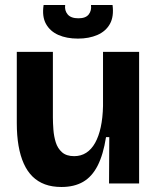

<svg xmlns="http://www.w3.org/2000/svg" viewBox="-20 -732 628 766"><path d="M225 14Q188 14 159.5 3.5Q131 -7 110 -27.5Q89 -48 75 -79Q61 -110 54 -150.5Q47 -191 47 -241V-525H191V-264Q191 -242 193 -215Q195 -188 202.5 -164Q210 -140 227.5 -124.5Q245 -109 276 -109Q303 -109 324 -122.5Q345 -136 359.5 -162Q374 -188 382 -225Q390 -262 391 -309V-525H535V-228V0H415L416 -185H403Q392 -115 369.5 -71Q347 -27 311.5 -6.5Q276 14 225 14ZM154 -712H240Q237 -690 250 -674.5Q263 -659 293 -659Q322 -659 334 -674.5Q346 -690 343 -712H429Q435 -666 418.5 -636.5Q402 -607 368.5 -592.5Q335 -578 291 -578Q246 -578 213 -592.5Q180 -607 163.5 -636.5Q147 -666 154 -712Z"/></svg>

Font: Bricolage Grotesque 28pt
Style: Bold
Weight: 700
Designer: Mathieu Triay
Foundry: Atelier Triay
Version: Version 1.000;gftools[0.9.30]